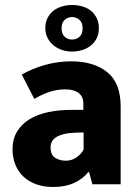

<svg xmlns="http://www.w3.org/2000/svg" viewBox="-20 -736 552 767"><path d="M67 -438Q108 -462 159.5 -476.5Q211 -491 265 -491Q354 -491 408 -448Q462 -405 462 -311V0H349L336 -48H332Q312 -22 276.5 -5.5Q241 11 193 11Q152 11 121.5 -1Q91 -13 71 -33Q51 -53 40.5 -80.5Q30 -108 30 -139Q30 -181 48.5 -211Q67 -241 98.5 -260Q130 -279 172.5 -288Q215 -297 263 -297H313V-323Q313 -350 294 -364.5Q275 -379 240 -379Q210 -379 181 -370Q152 -361 117 -341ZM314 -207 281 -206Q253 -205 234 -200Q215 -195 203.5 -187.5Q192 -180 187 -169.5Q182 -159 182 -148Q182 -117 200.5 -105.5Q219 -94 243 -94Q267 -94 286.5 -108Q306 -122 314 -139ZM161 -623Q161 -647 170 -664.5Q179 -682 194 -693.5Q209 -705 228.5 -710.5Q248 -716 268 -716Q289 -716 308.5 -710.5Q328 -705 342.5 -693.5Q357 -682 366 -664.5Q375 -647 375 -623Q375 -599 365.5 -581.5Q356 -564 341 -552.5Q326 -541 306.5 -535.5Q287 -530 268 -530Q248 -530 229 -536Q210 -542 195 -554Q180 -566 170.5 -583.5Q161 -601 161 -623ZM226 -623Q226 -600 238.5 -589Q251 -578 268 -578Q285 -578 297.5 -589Q310 -600 310 -623Q310 -646 297 -657Q284 -668 268 -668Q252 -668 239 -657Q226 -646 226 -623Z"/></svg>

Font: Mukta ExtraBold
Style: Regular
Weight: 800
Designer: Girish Dalvi and Yashodeep Gholap
Foundry: Ek Type
Version: Version 2.538;PS 1.002;hotconv 16.6.51;makeotf.lib2.5.65220;